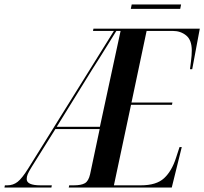

<svg xmlns="http://www.w3.org/2000/svg" viewBox="-77 -843 918 863"><path d="M-57 0 -55 -10H-44Q-18 -10 2 -25.5Q22 -41 50 -86L435 -704H341L343 -714H821L787 -532H777Q778 -542 781.5 -568Q785 -594 785 -616Q785 -663 760 -683.5Q735 -704 700 -704H582L514 -382H698L696 -372H512L435 -10H556Q626 -10 660.5 -42Q695 -74 714 -133L730 -182H740L695 0H232L234 -10H255Q288 -10 304.5 -19.5Q321 -29 328 -60L371 -263H172L65 -92Q52 -71 47.5 -60Q43 -49 43 -38Q43 -10 105 -10H156L154 0ZM178 -273H372L465 -704H446Q422 -666 405 -638Q388 -610 372 -585Q356 -560 337 -530ZM511 -803 515 -823H737L733 -803Z"/></svg>

Font: Noto Serif Display ExtraCondensed SemiBold
Style: Italic
Weight: 600
Width: 2
Italic angle: -12°
Designer: Monotype Design Team
Foundry: Monotype Imaging Inc.
Version: Version 2.009